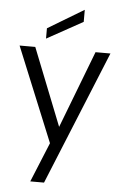

<svg xmlns="http://www.w3.org/2000/svg" viewBox="-61 -757 634 1000"><g transform="rotate(5 256.5 -257.5)"><path d="M341 -715V-652L153 -548V-602ZM416 -500H494L208 200H136L221 -7L19 -500H101L261 -96Z"/></g></svg>

Font: Albert Sans
Style: Regular
Weight: 400
Designer: Andreas Rasmussen
Foundry: a.Foundry
Version: Version 1.025